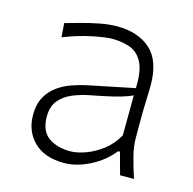

<svg xmlns="http://www.w3.org/2000/svg" viewBox="-84 -604 699 697"><g transform="rotate(15 265.5 -255.5)"><path d="M214.8 9.8Q141.6 9.8 101.6 -29.3Q61.5 -68.4 61.5 -130.4Q61.5 -170.9 76.9 -198.2Q92.3 -225.6 116.7 -242.7Q141.1 -259.8 169.4 -269.5Q197.8 -279.3 223.6 -284.7L397 -320.3Q399.4 -385.3 382.3 -417.5Q365.2 -449.7 335 -460.4Q304.7 -471.2 267.6 -471.2Q245.6 -471.2 195.6 -461.2Q145.5 -451.2 88.4 -428.7L84.5 -481Q107.9 -487.8 140.9 -496.8Q173.8 -505.9 209 -512.7Q244.1 -519.5 273.9 -519.5Q353 -519.5 399.7 -477.8Q446.3 -436 446.3 -343.3Q446.3 -320.8 444.8 -286.1Q443.4 -251.5 443.4 -216.8V-146Q443.4 -114.3 452.6 -78.1Q461.9 -42 475.6 0H423.3L400.9 -82.5H394Q361.3 -41 311.3 -15.6Q261.2 9.8 214.8 9.8ZM225.6 -37.1Q250.5 -37.1 282.7 -48.6Q314.9 -60.1 345.5 -83.5Q376 -106.9 395.5 -142.6L396.5 -293Q387.2 -288.6 371.8 -283Q356.4 -277.3 326.7 -270Q296.9 -262.7 243.2 -252.4Q208 -245.6 178 -232.9Q147.9 -220.2 129.6 -197.5Q111.3 -174.8 111.3 -137.7Q111.3 -83 143.6 -60.1Q175.8 -37.1 225.6 -37.1Z"/></g></svg>

Font: Pinar DS1-Light
Style: Regular
Weight: 300
Designer: Amin Abedi
Version: Version 2.000